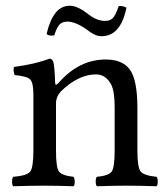

<svg xmlns="http://www.w3.org/2000/svg" viewBox="-20 -646 582 668"><path d="M346.2 -573.2Q363.3 -573.2 373 -583.7Q382.8 -594.2 393.1 -625Q409.2 -626 419.9 -619.1Q399.9 -520 333 -520Q327.1 -520 320.6 -521.5Q314 -522.9 306.4 -526.9Q298.8 -530.8 294.4 -533.9Q290 -537.1 281.5 -543.5Q272.9 -549.8 269 -551.8Q238.3 -570.8 214.8 -570.8Q195.8 -570.8 186.3 -559.8Q176.8 -548.8 168.9 -522.9Q149.9 -520 142.1 -527.8Q165 -626 222.2 -626Q231 -626 238.5 -624Q246.1 -622.1 255.1 -617.4Q264.2 -612.8 268.1 -610.4Q272 -607.9 282 -600.3Q292 -592.8 293.9 -591.8Q319.3 -573.2 346.2 -573.2ZM184.1 -357.9Q254.9 -439 348.1 -439Q405.3 -439 431.2 -404.8Q458 -368.7 458 -271V-122.1Q458 -63 469.5 -49.1Q481 -35.2 524.9 -30.8Q528.8 -25.9 528.8 -13.9Q528.8 -2 524.9 2Q464.8 0 418.9 0Q377 0 316.9 2Q313 -2.9 313 -14.9Q313 -26.9 316.9 -30.8Q357.9 -34.7 368.4 -48.8Q378.9 -63 378.9 -122.1V-273.9Q378.9 -327.1 367.2 -351.1Q348.1 -387.2 314 -387.2Q252.9 -387.2 191.9 -328.1Q174.8 -309.1 174.8 -286.1V-122.1Q174.8 -63 185.3 -49.1Q195.8 -35.2 235.8 -30.8Q239.7 -25.9 240 -13.9Q240.2 -2 235.8 2Q175.8 0 136.2 0Q86.4 0 25.9 2Q22 -2 22 -13.9Q22 -25.9 25.9 -30.8Q72.8 -34.7 84.5 -48.3Q96.2 -62 96.2 -122.1V-316.9Q96.2 -358.9 84.7 -369.9Q73.2 -380.9 30.8 -384.8Q24.9 -401.9 28.8 -413.1Q103 -422.9 151.9 -441.9Q159.7 -441.9 164.1 -434.1Q169.9 -421.9 171.9 -357.9Q171.9 -344.7 184.1 -357.9Z"/></svg>

Font: Linux Libertine O
Style: Regular
Weight: 400
Designer: Philipp H. Poll
Foundry: Philipp H. Poll
Version: Version 5.3.0